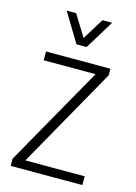

<svg xmlns="http://www.w3.org/2000/svg" viewBox="-112 -784 597 844"><g transform="rotate(15 187.0 -361.5)"><path d="M23 0V-33L279 -486H43V-526H336V-496L79 -40H349V0ZM84 -723H127L200 -605H174L247 -723H291L210 -591H164Z"/></g></svg>

Font: Archivo Condensed Thin
Style: Regular
Weight: 250
Width: 3
Designer: Hector Gatti
Foundry: Omnibus-Type
Version: Version 2.001